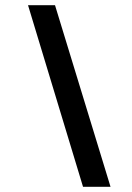

<svg xmlns="http://www.w3.org/2000/svg" viewBox="-20 -720 510 740"><path d="M300 0 88 -700H192L406 0Z"/></svg>

Font: Finlandica Medium
Style: Italic
Weight: 500
Italic angle: -8°
Designer: Niklas Ekholm, Juho Hiilivirta, Jaakko Suomalainen
Foundry: Helsinki Type Studio
Version: Version 1.063